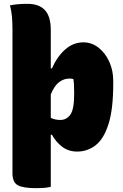

<svg xmlns="http://www.w3.org/2000/svg" viewBox="-20 -780 640 1002"><path d="M415 -559Q459 -559 494.5 -531Q530 -503 550.5 -457.5Q571 -412 571 -357V-345Q571 -209 546 -131.5Q521 -54 478.5 -21.5Q436 11 383 11Q337 11 304 -14.5Q271 -40 251 -77H245V195Q229 199 209.5 200.5Q190 202 170 202Q100 202 72.5 186.5Q45 171 45 124V-625Q45 -662 42.5 -692.5Q40 -723 32 -752Q52 -756 73.5 -758Q95 -760 124 -760Q184 -760 214.5 -727Q245 -694 245 -623V-423H251Q279 -486 321 -522.5Q363 -559 415 -559ZM342 -370Q313 -370 288 -351Q263 -332 245 -287V-165Q267 -154 295 -154Q327 -154 347 -181.5Q367 -209 367 -289V-297Q367 -344 363 -367Q358 -369 352.5 -369.5Q347 -370 342 -370Z"/></svg>

Font: Recursive Mn Csl St Blk
Style: Regular
Weight: 900
Monospace: yes
Version: Version 1.079;hotconv 1.0.112;makeotfexe 2.5.65598; ttfautoh